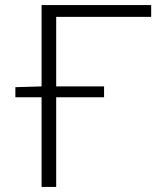

<svg xmlns="http://www.w3.org/2000/svg" viewBox="-20 -742 620 762"><path d="M41 -396 142 -399H145V-722H580V-675H203V-399H393V-356H203V0H145V-356H41Z"/></svg>

Font: Nebula Sans Light
Style: Regular
Weight: 300
Designer: Paul D. Hunt for Adobe (as Source Sans)
Foundry: Nebula Entertainment & Broadcasting LLC
Version: Version 1.010